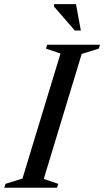

<svg xmlns="http://www.w3.org/2000/svg" viewBox="-43 -886 492 906"><path d="M242.5 -633.5 174 -656.5 179.5 -675H429L423 -656.5L342.5 -631.5L163.5 -41.5L232 -18.5L226 0H-23L-17 -18.5L63 -43.5ZM338.5 -742H310L211 -856L212 -866.5H315.5Z"/></svg>

Font: Newsreader 24pt Medium
Style: Italic
Weight: 500
Italic angle: -17°
Designer: Hugues Gentile
Foundry: Production Type
Version: Version 1.003